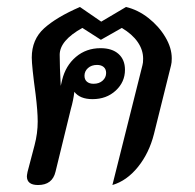

<svg xmlns="http://www.w3.org/2000/svg" viewBox="-20 -524 560 550"><path d="M472 -357Q472 -344 470 -337L421 -140Q407 -85 375 -45.5Q343 -6 302 6L388 -337Q390 -343 390 -356Q390 -381 374.5 -403.5Q359 -426 329 -444L269 -410L216 -444Q151 -408 151 -367Q151 -334 154 -278L158 -295Q168 -336 197.5 -361Q227 -386 268 -386Q301 -386 319.5 -369.5Q338 -353 338 -324Q338 -289 311.5 -264.5Q285 -240 245 -240Q209 -240 193 -261Q190 -236 183 -212L139 -32Q130 6 89 6Q57 6 57 -19Q57 -22 59 -32L79 -108Q88 -142 88 -176Q88 -205 82 -254Q71 -335 71 -359Q71 -411 106.5 -443Q142 -475 209 -504L270 -462L341 -504Q375 -496 405 -472.5Q435 -449 453.5 -418Q472 -387 472 -357ZM222 -307Q222 -296 229 -290Q236 -284 248 -284Q264 -284 274 -293Q284 -302 284 -315Q284 -326 277 -332Q270 -338 258 -338Q242 -338 232 -329Q222 -320 222 -307Z"/></svg>

Font: Srisakdi
Style: Bold
Weight: 700
Designer: Cadson Demak Co.,Ltd.
Foundry: Cadson Demak Co.,Ltd.
Version: Version 1.000